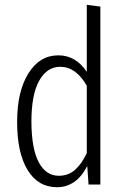

<svg xmlns="http://www.w3.org/2000/svg" viewBox="-20 -763 519 794"><path d="M338.9 -743.2 395 -735.8V0H346.2L340.8 -76.2Q295.4 11.2 215.8 11.2Q137.7 11.2 94.2 -59.8Q50.8 -130.9 50.8 -258.8Q50.8 -384.8 97.4 -459.5Q144 -534.2 221.2 -534.2Q293.5 -534.2 338.9 -465.8ZM223.1 -36.1Q261.7 -36.1 289.3 -59.8Q316.9 -83.5 338.9 -129.9V-408.2Q294.4 -486.8 229 -486.8Q174.3 -486.8 142.1 -429.4Q109.9 -372.1 109.9 -259.8Q110.4 -148.4 140.1 -92.3Q169.9 -36.1 223.1 -36.1Z"/></svg>

Font: Fira Sans Compressed Light
Style: Regular
Weight: 300
Width: 1
Designer: Carrois Corporate & Edenspiekermann AG
Foundry: Carrois Corporate GbR & Edenspiekermann AG
Version: Version 4.203;PS 004.203;hotconv 1.0.88;makeotf.lib2.5.64775